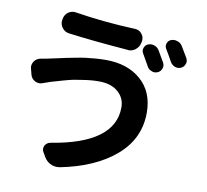

<svg xmlns="http://www.w3.org/2000/svg" viewBox="-89 -895 1121 1042"><g transform="rotate(10 471.0 -373.5)"><path d="M644.5 -638.7Q635.7 -653.3 641.1 -668.9Q646.5 -684.6 661.1 -691.4Q670.9 -695.3 680.7 -695.3Q688.5 -695.3 696.3 -692.4Q713.9 -686.5 723.6 -670.9Q740.2 -643.6 759.8 -608.4Q764.6 -599.6 764.6 -589.8Q764.6 -583 761.7 -576.2Q755.9 -559.6 740.2 -552.7Q730.5 -548.8 721.7 -548.8Q713.9 -548.8 706.1 -552.7Q688.5 -558.6 680.7 -575.2Q661.1 -610.4 644.5 -638.7ZM763.7 -684.6Q754.9 -698.2 759.8 -713.9Q764.6 -729.5 779.3 -736.3Q789.1 -740.2 798.8 -740.2Q806.6 -740.2 814.5 -737.3Q833 -732.4 842.8 -716.8Q860.4 -688.5 879.9 -654.3Q884.8 -644.5 884.8 -635.7Q884.8 -628.9 881.8 -622.1Q876 -605.5 860.4 -598.6Q851.6 -594.7 842.8 -594.7Q835 -594.7 826.2 -597.7Q809.6 -604.5 800.8 -620.1Q781.2 -656.2 763.7 -684.6ZM579.1 -330.1Q579.1 -380.9 541 -414.6Q502.9 -448.2 435.5 -448.2Q413.1 -448.2 390.6 -446.3Q368.2 -444.3 344.7 -440.4Q321.3 -436.5 305.2 -434.1Q289.1 -431.6 265.6 -425.3Q242.2 -418.9 233.4 -416.5Q224.6 -414.1 201.7 -407.2Q178.7 -400.4 177.7 -400.4Q161.1 -394.5 135.7 -385.7Q126 -381.8 117.2 -381.8Q105.5 -381.8 93.8 -387.7Q73.2 -398.4 67.4 -420.9L59.6 -451.2Q57.6 -458 57.6 -464.8Q57.6 -478.5 66.4 -492.2Q79.1 -510.7 101.6 -514.6Q128.9 -518.6 152.3 -524.4Q160.2 -525.4 191.4 -532.7Q222.7 -540 238.3 -543Q253.9 -545.9 285.6 -552.2Q317.4 -558.6 340.3 -561.5Q363.3 -564.5 393.6 -566.9Q423.8 -569.3 452.1 -569.3Q572.3 -569.3 646 -504.4Q719.7 -439.5 719.7 -325.2Q719.7 -181.6 607.4 -85.4Q495.1 10.7 304.7 47.9Q296.9 48.8 289.1 48.8Q272.5 48.8 255.9 41Q232.4 30.3 218.8 6.8L205.1 -16.6Q199.2 -25.4 199.2 -35.2Q199.2 -43.9 203.1 -52.7Q212.9 -70.3 232.4 -74.2Q579.1 -129.9 579.1 -330.1ZM227.5 -676.8Q204.1 -680.7 190.4 -700.2Q179.7 -714.8 179.7 -732.4Q179.7 -737.3 180.7 -743.2L181.6 -748Q185.5 -771.5 204.1 -785.2Q219.7 -795.9 237.3 -795.9Q242.2 -795.9 247.1 -794.9Q405.3 -769.5 578.1 -762.7Q601.6 -761.7 615.2 -744.1Q627 -730.5 627 -712.9Q627 -709 627 -704.1L625 -696.3Q621.1 -671.9 601.6 -656.2Q585 -642.6 563.5 -642.6Q560.5 -642.6 558.6 -643.6Q359.4 -659.2 227.5 -676.8Z"/></g></svg>

Font: Gen Jyuu Gothic P Bold
Style: Bold
Weight: 700
Designer: [Source Han Sans]
Ryoko NISHIZUKA  (kana & ideographs); Paul D. Hunt (Latin, Greek & Cyrillic); Wenlong ZHANG  (bopomofo
Version: Version 1.002.20150607